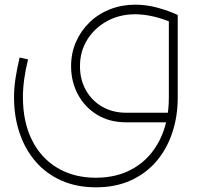

<svg xmlns="http://www.w3.org/2000/svg" viewBox="-20 -523 848 821"><path d="M390 278Q307 278 241.5 248.5Q176 219 131.5 167Q87 115 63.5 45Q40 -25 40 -106Q40 -149 47 -192.5Q54 -236 64 -277L100 -269Q89 -225 83.5 -184.5Q78 -144 78 -107Q78 -2 116.5 75.5Q155 153 225.5 195Q296 237 390 237Q484 237 554 195Q624 153 663 75.5Q702 -2 702 -106V-459H740V-106Q740 -25 716.5 45Q693 115 648.5 167Q604 219 539 248.5Q474 278 390 278ZM519 0Q448 0 395 -32.5Q342 -65 313 -119.5Q284 -174 284 -240Q284 -296 305 -344Q326 -392 363.5 -428Q401 -464 451 -483.5Q501 -503 558 -503Q607 -503 654 -490Q701 -477 740 -459L724 -423Q633 -462 558 -462Q491 -462 437.5 -432.5Q384 -403 353 -353Q322 -303 322 -240Q322 -182 347.5 -137Q373 -92 417.5 -66.5Q462 -41 519 -41H713V0Z"/></svg>

Font: Alexandria ExtraLight
Style: Regular
Weight: 250
Designer: Mohamed Gaber
Foundry: Kief Type Foundry
Version: Version 5.100